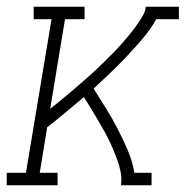

<svg xmlns="http://www.w3.org/2000/svg" viewBox="-22 -550 551 570"><path d="M-2 0V-37H55L131 -493H78V-530H229V-493H171L127 -227Q141 -238 154.5 -249Q168 -260 181.5 -271.5Q195 -283 208.5 -294.5Q222 -306 235 -317.5Q248 -329 261 -341Q274 -353 286.5 -365.5Q299 -378 311.5 -390.5Q324 -403 335.5 -416Q347 -429 358.5 -442.5Q370 -456 380 -470Q390 -484 399.5 -499Q409 -514 411 -530H509V-493H442Q425 -463 402.5 -436.5Q380 -410 356 -384.5Q332 -359 307 -335Q282 -311 256 -287Q274 -258 292.5 -228.5Q311 -199 327 -168Q343 -137 357 -104.5Q371 -72 377 -37H428V0H337Q340 -19 336.5 -37.5Q333 -56 327 -73Q321 -90 314 -106.5Q307 -123 299 -139Q291 -155 282 -170.5Q273 -186 264 -201.5Q255 -217 245.5 -232Q236 -247 227 -262Q200 -239 173 -216.5Q146 -194 118 -172L96 -37H149V0Z"/></svg>

Font: Iosevka Curly Slab XLtObl
Style: Regular
Weight: 200
Italic angle: -9°
Monospace: yes
Designer: Belleve Invis
Foundry: Belleve Invis
Version: Version 11.1.0; ttfautohint (v1.8.3)